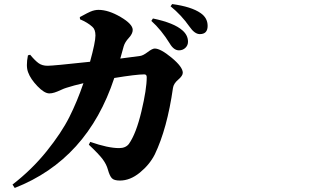

<svg xmlns="http://www.w3.org/2000/svg" viewBox="-20 -846 1540 936"><path d="M566.4 -560.5 663.1 -573.2Q677.7 -575.2 700.2 -592.3Q722.7 -609.4 734.4 -609.4Q762.7 -609.4 816.9 -564.5Q871.1 -519.5 871.1 -491.2Q871.1 -476.6 848.6 -457.5Q826.2 -438.5 823.2 -417Q794.9 -218.8 734.4 -92.8Q709 -43 661.6 -4.4Q614.3 34.2 564.5 34.2Q536.1 34.2 525.4 22.9Q514.6 11.7 505.9 -19.5Q499 -44.9 480.5 -69.8Q461.9 -94.7 413.1 -140.6L419.9 -154.3Q506.8 -124 560.5 -124Q592.8 -124 608.4 -144.5Q643.6 -194.3 669.4 -302.7Q695.3 -411.1 695.3 -469.7Q695.3 -483.4 683.6 -483.4Q644.5 -483.4 537.1 -465.8Q406.2 -68.4 51.8 70.3L41 53.7Q135.7 -19.5 207.5 -108.9Q279.3 -198.2 317.9 -274.9Q356.4 -351.6 386.7 -440.4Q339.8 -429.7 303.7 -418Q293 -415 276.4 -407.2Q259.8 -399.4 246.1 -395Q232.4 -390.6 220.7 -390.6Q196.3 -390.6 162.6 -425.8Q128.9 -460.9 117.2 -493.2Q105.5 -522.5 116.2 -576.2L127 -579.1Q150.4 -550.8 168 -538.1Q185.5 -525.4 211.9 -525.4Q239.3 -525.4 418.9 -544.9Q445.3 -640.6 445.3 -672.9Q445.3 -703.1 429.7 -715.8Q407.2 -736.3 370.1 -752L369.1 -762.7Q371.1 -763.7 384.8 -771Q398.4 -778.3 403.8 -781.2Q409.2 -784.2 420.4 -789.1Q431.6 -793.9 441.4 -795.9Q451.2 -797.9 460 -797.9Q508.8 -797.9 567.9 -763.2Q627 -728.5 627 -700.2Q627 -681.6 607.9 -661.1Q588.9 -640.6 583 -620.1Q580.1 -611.3 566.4 -560.5ZM717.8 -744.1 725.6 -755.9Q829.1 -734.4 870.1 -697.3Q896.5 -673.8 896.5 -642.6Q896.5 -625 883.8 -612.8Q871.1 -600.6 852.5 -600.6Q827.1 -600.6 807.6 -633.8Q766.6 -700.2 717.8 -744.1ZM811.5 -815.4 819.3 -826.2Q913.1 -813.5 958 -782.2Q992.2 -758.8 992.2 -719.7Q992.2 -679.7 954.1 -679.7Q928.7 -679.7 903.3 -716.8Q864.3 -772.5 811.5 -815.4Z"/></svg>

Font: Bpmf Zihi Serif Heavy
Style: Heavy
Weight: 900
Foundry: But Ko
Version: Version 1.320